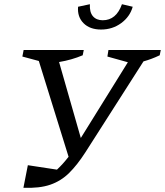

<svg xmlns="http://www.w3.org/2000/svg" viewBox="-20 -885 782 910"><path d="M91 5 112 -102 250 -81Q278 -107 305 -142L164 -596L86 -617L92 -648H377L372 -623Q320 -601 260 -591L363 -231L586 -590L489 -617L494 -648H742L737 -623Q716 -613 697 -606Q678 -599 660 -594L384 -162Q346 -103 307.5 -65Q269 -27 218 -9.5Q167 8 91 5ZM459 -745Q406 -745 376 -775Q346 -805 350 -853L406 -865Q404 -827 420.5 -808Q437 -789 467 -789Q531 -789 558 -865L609 -853Q596 -806 554.5 -775.5Q513 -745 459 -745Z"/></svg>

Font: Piazzolla SC
Style: Italic
Weight: 400
Italic angle: -11.3°
Designer: Juan Pablo del Peral
Foundry: Huerta Tipografica
Version: Version 1.330